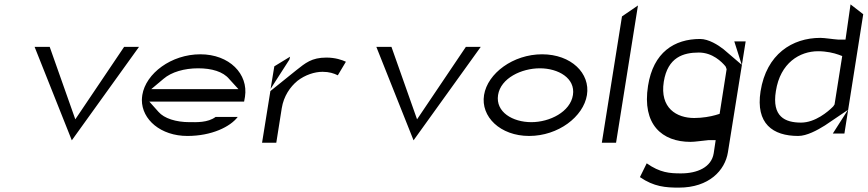

<svg xmlns="http://www.w3.org/2000/svg" viewBox="-20 -660 3963 877"><path d="M138 -446 308 -19 615 -446H547L324 -115L207 -446Z M885 -348C947 -348 999 -333 1027 -299L1069 -253H671L727 -300C763 -331 822 -348 885 -348ZM836 -39C947 -39 1032 -81 1066 -126H965C929 -99 877 -102 846 -102C784 -102 730 -119 704 -149L662 -196H1095L1099 -218C1115 -322 1028 -412 895 -412C763 -412 646 -325 630 -226C629 -218 628 -210 628 -203C628 -114 714 -39 836 -39Z M1302 -388 1305 -401 1233 -357 1216 -254ZM1177 -8H1242L1267 -166C1276 -221 1305 -263 1339 -291C1374 -318 1417 -332 1453 -332C1484 -332 1505 -325 1523 -316L1560 -378C1543 -386 1512 -397 1471 -397C1403 -397 1375 -372 1333 -339L1215 -244Z M1699 -446 1869 -19 2176 -446H2108L1885 -115L1768 -446Z M2661 -226C2677 -325 2589 -412 2456 -412C2324 -412 2207 -325 2191 -226C2175 -127 2265 -39 2397 -39C2530 -39 2645 -127 2661 -226ZM2597 -226C2585 -149 2491 -102 2407 -102C2322 -102 2243 -148 2255 -226C2267 -303 2362 -348 2446 -348C2530 -348 2609 -303 2597 -226Z M2729 -8H2794L2894 -635L2821 -585Z M3368 -364 3285 -435C3261 -454 3217 -482 3178 -482C3060 -482 2964 -421 2940 -268C2912 -91 3004 -12 3134 -12C3156 -12 3183 -17 3217 -20H3218H3249L3240 40C3230 104 3165 132 3091 132C3039 132 2995 129 2934 86L2903 149C2967 193 3020 197 3081 197C3219 197 3292 118 3305 35L3386 -471H3334ZM3293 -358 3295 -355 3299 -344 3267 -140 3247 -134C3226 -128 3189 -121 3151 -121C3071 -121 2993 -166 3012 -287C3030 -399 3102 -420 3172 -420C3235 -420 3277 -377 3293 -358Z M3811 -410 3827 -404 3792 -183 3786 -174 3783 -171C3763 -151 3704 -100 3639 -100C3566 -100 3505 -127 3524 -244C3544 -373 3633 -426 3717 -426C3755 -426 3789 -418 3811 -410ZM3842 -479H3811H3810C3782 -481 3747 -487 3727 -487C3599 -487 3481 -413 3454 -243C3431 -95 3510 -39 3626 -39C3665 -39 3713 -65 3748 -87L3853 -158L3784 -50H3837L3923 -595L3865 -640Z"/></svg>

Font: Charger Static
Style: 2Obl
Weight: 1000
Designer: Jasper
Foundry: KineticPlasma Fonts/Cannot Into Space Fonts
Version: Version 1.1